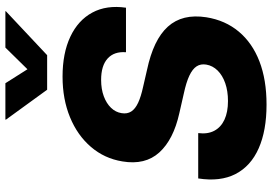

<svg xmlns="http://www.w3.org/2000/svg" viewBox="-167 -821 999 705"><g transform="rotate(-90 332.5 -468.5)"><path d="M300.8 10.7Q205.6 10.7 140.4 -18.1Q75.2 -46.9 46.1 -103Q17.1 -159.2 29.8 -240.2H196.3Q191.9 -205.6 204.8 -181.2Q217.8 -156.7 245.6 -143.8Q273.4 -130.9 314 -130.9Q350.6 -130.9 379.4 -140.9Q408.2 -150.9 426 -168.9Q443.8 -187 447.8 -210.4Q451.2 -231 441.4 -246.1Q431.6 -261.2 407.2 -272.7Q382.8 -284.2 341.8 -293L269 -309.6Q172.4 -331.1 125.2 -383.1Q78.1 -435.1 92.3 -518.6Q103 -584.5 145.5 -634Q188 -683.6 254.4 -710.9Q320.8 -738.3 403.8 -738.3Q489.7 -738.3 550.3 -709.7Q610.8 -681.2 638.9 -628.9Q667 -576.7 656.7 -505.4H493.2Q496.6 -548.8 470.2 -572.8Q443.8 -596.7 391.6 -596.7Q357.9 -596.7 331.5 -586.9Q305.2 -577.1 289.1 -560.3Q272.9 -543.5 269.5 -521.5Q266.1 -501 275.6 -486.1Q285.2 -471.2 307.9 -460.7Q330.6 -450.2 366.7 -442.4L428.2 -428.2Q483.4 -416.5 523.2 -397.5Q563 -378.4 587.2 -351.6Q611.3 -324.7 619.9 -289.6Q628.4 -254.4 621.6 -210.4Q610.4 -140.6 568.8 -91.1Q527.3 -41.5 459.7 -15.4Q392.1 10.7 300.8 10.7ZM379.4 -948.2 430.7 -867.2 510.3 -948.2H644L643.6 -946.3L482.4 -794.9H355.5L245.6 -946.3L246.1 -948.2Z"/></g></svg>

Font: Inter 24pt ExtraBold
Style: Italic
Weight: 800
Italic angle: -9.3988°
Designer: Rasmus Andersson
Foundry: rsms
Version: Version 4.001;git-66647c0bb